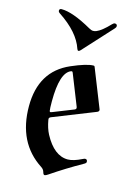

<svg xmlns="http://www.w3.org/2000/svg" viewBox="-112 -778 597 848"><g transform="rotate(15 186.0 -354.0)"><path d="M33.2 0ZM51.8 -559.1ZM316.4 -707.5Q316.4 -702.6 311 -696.8L189.5 -564Q185.1 -559.1 180.9 -559.1Q176.8 -559.1 174.3 -566.4Q150.9 -637.2 59.1 -697.8Q51.8 -702.6 51.8 -708.5Q51.8 -717.8 62 -717.8Q112.8 -717.8 201.7 -667.5Q212.9 -661.1 220.5 -661.1Q228 -661.1 235.4 -664.1Q258.8 -673.8 293.9 -710.9Q300.3 -717.8 305.7 -717.8Q316.4 -717.8 316.4 -707.5ZM33.2 -267.1Q33.2 -427.2 163.6 -483.9Q231.9 -513.7 263.2 -513.7Q266.6 -513.7 268.1 -510.3L337.4 -335.9Q338.9 -333 338.9 -330.1Q338.9 -323.7 330.6 -320.3L140.1 -244.6Q131.3 -241.2 131.3 -234.9Q131.3 -232.4 131.8 -230Q138.2 -193.4 151.9 -167.5Q196.8 -83.5 259.3 -83.5Q284.7 -83.5 323.7 -103Q330.6 -106.4 333.5 -106.4Q343.8 -106.4 343.8 -94.7Q343.8 -89.4 335 -84.5Q262.7 -43.9 192.9 3.4Q183.6 9.8 178.2 9.8Q172.9 9.8 169.7 -2Q166.5 -13.7 155.3 -21Q33.2 -100.1 33.2 -267.1ZM125.5 -314Q125.5 -280.8 127.4 -270Q128.4 -265.6 131.1 -265.6Q133.8 -265.6 137.2 -267.1L231.9 -304.7Q238.8 -307.6 238.8 -313.5Q238.8 -315.9 237.3 -319.3L181.6 -459.5Q179.7 -464.4 177 -464.4Q174.3 -464.4 173.3 -463.9Q125.5 -445.8 125.5 -314Z"/></g></svg>

Font: UnifrakturMaguntia21
Style: Book
Weight: 400
Designer: j. 'mach' wust, Gerrit Ansmann, Georg Duffner, based on a font by Peter Wiegel, original typeface by Carl Albert Fahrenw
Version: Version 2017-03-19